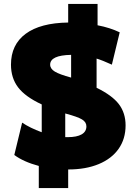

<svg xmlns="http://www.w3.org/2000/svg" viewBox="-20 -855 697 980"><path d="M178 -8Q100 -29 53 -64L93 -229Q133 -202 193 -180V-322Q109 -361 72.5 -409Q36 -457 36 -525Q36 -627 111 -682.5Q186 -738 328 -740V-835H478V-726Q541 -714 591 -690L551 -525Q503 -547 473 -556V-407Q553 -368 587 -323Q621 -278 621 -215Q621 -146 585.5 -95.5Q550 -45 484 -17.5Q418 10 328 10V105H178ZM343 -459V-575Q236 -573 236 -525Q236 -504 260 -489.5Q284 -475 343 -459ZM326 -155Q372 -155 396.5 -169Q421 -183 421 -210Q421 -232 398.5 -245.5Q376 -259 316 -275L313 -276V-155Z"/></svg>

Font: Enso Black
Style: Regular
Weight: 900
Designer: Coji Morishita
Foundry: UNDERFOREST DESIGN
Version: Version 1.000